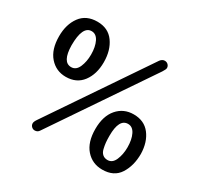

<svg xmlns="http://www.w3.org/2000/svg" viewBox="-165 -960 1281 1227"><g transform="rotate(30 476.0 -347.0)"><path d="M57 -546Q57 -634 99.5 -691.5Q142 -749 224 -749Q304 -749 346 -690.5Q388 -632 388 -544Q388 -456 345 -399Q302 -342 223 -342Q151 -342 104 -395.5Q57 -449 57 -546ZM155 -535Q157 -413 222 -413Q258 -413 275.5 -453.5Q293 -494 293 -546Q293 -603 274.5 -640.5Q256 -678 222 -678Q155 -678 155 -535ZM189 20Q189 8 202 -11Q282 -129 445 -369.5Q608 -610 688 -728L687 -727Q702 -748 721 -748Q736 -748 746 -738Q756 -728 756 -714Q756 -704 741 -681Q661 -563 498 -322.5Q335 -82 255 36Q244 54 223 54Q209 54 199 44Q189 34 189 20ZM554 -149Q554 -244 600.5 -298Q647 -352 721 -352Q799 -352 841.5 -297Q884 -242 886 -156Q886 -68 846.5 -6.5Q807 55 721 55Q648 55 601 2Q554 -51 554 -149ZM654 -156Q654 -127 656 -107Q658 -87 663.5 -63.5Q669 -40 683.5 -27.5Q698 -15 720 -15Q756 -15 773.5 -56Q791 -97 791 -149Q791 -206 772.5 -243.5Q754 -281 720 -281Q654 -281 654 -156Z"/></g></svg>

Font: Coval
Style: Medium
Weight: 500
Foundry: Context Ltd
Version: Version 001.000